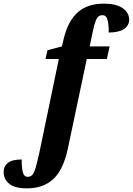

<svg xmlns="http://www.w3.org/2000/svg" viewBox="-116 -790 727 1051"><path d="M32 241Q-36 241 -66 215.5Q-96 190 -96 153Q-96 120 -72.5 101.5Q-49 83 3 83Q2 119 8 148.5Q14 178 36 178Q51 178 61 167Q71 156 79.5 126.5Q88 97 100 43L206 -467H133L144 -515L223 -536L233 -579Q256 -674 309 -722Q362 -770 453 -770Q521 -770 556 -745Q591 -720 591 -683Q591 -650 562.5 -631Q534 -612 479 -612Q480 -648 473.5 -677.5Q467 -707 445 -707Q422 -707 411 -683.5Q400 -660 388 -599L375 -536H484L469 -467H359L256 21Q231 139 176 190Q121 241 32 241Z"/></svg>

Font: Noto Serif ExtraCondensed ExtraBold
Style: Italic
Weight: 800
Width: 2
Italic angle: -12°
Designer: Monotype Design Team
Foundry: Monotype Imaging Inc.
Version: Version 2.013